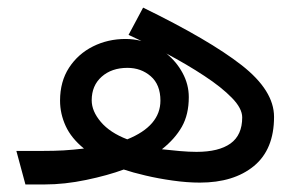

<svg xmlns="http://www.w3.org/2000/svg" viewBox="-20 -489 794 509"><path d="M23.4 -88.9H91.8Q124 -88.9 148.7 -90.3Q173.3 -91.8 202.6 -95.2Q168.9 -122.6 154.1 -155Q139.2 -187.5 139.2 -222.2Q139.2 -272.9 163.1 -309.6Q187 -346.2 226.6 -366Q266.1 -385.7 313 -385.7Q334 -385.7 355 -380.4Q338.4 -388.2 320.8 -396.5L359.4 -468.8Q534.7 -383.3 620.6 -316.2Q706.5 -249 706.5 -179.2Q706.5 -92.8 653.1 -48.8Q599.6 -4.9 509.8 -4.9Q476.1 -4.9 438 -10.3Q399.9 -15.6 365.7 -23.7Q331.5 -31.7 308.1 -39.6Q265.6 -23.9 208.5 -12Q151.4 0 98.1 0H47.4ZM409.2 -93.3Q430.7 -90.8 456.1 -88.6Q481.4 -86.4 501 -86.4Q560.1 -86.4 591.1 -108.6Q622.1 -130.9 622.1 -177.7Q622.1 -201.7 594.7 -229.7Q567.4 -257.8 521.7 -287.8Q476.1 -317.9 420.9 -347.2Q447.8 -325.7 464.1 -295.4Q480.5 -265.1 480.5 -231.4Q480.5 -185.5 462.2 -153.1Q443.8 -120.6 409.2 -93.3ZM223.1 -223.1Q223.1 -194.3 247.3 -165.8Q271.5 -137.2 317.4 -119.6Q405.3 -155.3 405.3 -222.2Q405.3 -264.6 379.6 -286.9Q354 -309.1 317.9 -309.1Q275.9 -309.1 249.5 -285.6Q223.1 -262.2 223.1 -223.1Z"/></svg>

Font: Vazirmatn RD UI FD
Style: Regular
Weight: 400
Designer: Saber Rastikerdar
Foundry: Saber Rastikerdar
Version: Version 33.003